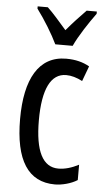

<svg xmlns="http://www.w3.org/2000/svg" viewBox="-55 -852 457 847"><g transform="rotate(5 173.5 -429.0)"><path d="M169 -657H246C267 -703 309 -766 339 -807V-817H294C260 -782 242 -763 208 -723C178 -757 147 -794 122 -817H77V-807C112 -760 148 -701 169 -657ZM221 -41C251 -41 292 -51 320 -69V-137C289 -121 259 -112 230 -112C161 -112 126 -180 126 -317C126 -455 161 -526 229 -526C252 -526 276 -519 301 -506L326 -573C298 -589 265 -598 223 -598C101 -598 43 -492 43 -316C43 -133 102 -41 221 -41Z"/></g></svg>

Font: Noto Sans Tamil UI ExtraCondensed
Style: Regular
Weight: 400
Width: 2
Designer: Jelle Bosma - Monotype Design Team
Foundry: Monotype Imaging Inc.
Version: Version 2.004